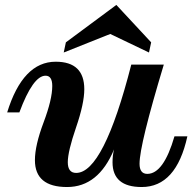

<svg xmlns="http://www.w3.org/2000/svg" viewBox="-20 -752 795 784"><path d="M253.9 11.7Q122.6 11.7 122.6 -98.1Q122.6 -158.2 158 -252.2Q193.4 -346.2 193.4 -400.9Q193.4 -442.9 166 -442.9Q114.7 -442.9 59.1 -293H9.3Q73.2 -500 207.5 -500Q324.2 -500 324.2 -387.7Q324.2 -329.6 290.5 -231.4Q256.8 -133.3 256.8 -89.8Q256.8 -45.9 291 -45.9Q402.8 -45.9 516.1 -488.3H648.9Q549.8 -160.2 549.8 -83.5Q549.8 -42 581.5 -42Q647.9 -42 692.4 -195.3H745.1Q699.7 11.7 558.6 11.7Q439.5 11.7 439.5 -89.4Q439.5 -118.7 445.8 -142.1Q381.8 11.7 253.9 11.7ZM588.4 -537.6 430.2 -613.3 240.2 -537.6 249 -579.1 455.1 -731.9 597.2 -579.1Z"/></svg>

Font: Munson
Style: Bold Italic
Weight: 700
Italic angle: -12°
Designer: Paul James MIller
Foundry: High-Logic / Made with FontCreator
Version: Version 2.10;May 5, 2019;FontCreator 11.5.0.2430 64-bit